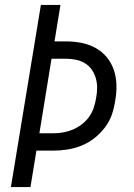

<svg xmlns="http://www.w3.org/2000/svg" viewBox="-20 -755 540 775"><path d="M24 0 145 -735H224L200 -588H246Q278 -588 308.5 -582Q339 -576 365.5 -561.5Q392 -547 411 -524Q430 -501 439.5 -472.5Q449 -444 450 -412.5Q451 -381 445 -349Q441 -320 431.5 -292.5Q422 -265 403.5 -240.5Q385 -216 360.5 -197Q336 -178 308.5 -167Q281 -156 252 -151.5Q223 -147 195 -147H127L103 0ZM139 -217H195Q215 -217 235 -220.5Q255 -224 274 -232Q293 -240 310.5 -253.5Q328 -267 340 -284Q352 -301 358.5 -320.5Q365 -340 368 -360Q372 -380 372 -400.5Q372 -421 366.5 -440Q361 -459 350 -474.5Q339 -490 322.5 -500Q306 -510 286 -514Q266 -518 245 -518H188Z"/></svg>

Font: Iosevka Term Curly Oblique
Style: Regular
Weight: 400
Italic angle: -9°
Designer: Belleve Invis
Foundry: Belleve Invis
Version: Version 32.3.0